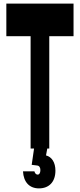

<svg xmlns="http://www.w3.org/2000/svg" viewBox="-20 -820 440 1060"><path d="M252 0V-620H386V-800H15V-620H149V0H168L155 90L187 94C196 95 203 104 203 119C203 135 197 144 188 144C179 144 173 137 170 126H107C110 185 142 220 195 220C252 220 286 183 286 122C286 77 266 46 234 38L241 0Z"/></svg>

Font: Yard Headline
Style: Regular
Weight: 400
Monospace: yes
Designer: Roman Shamin
Foundry: Evil Martians
Version: Version 1.000